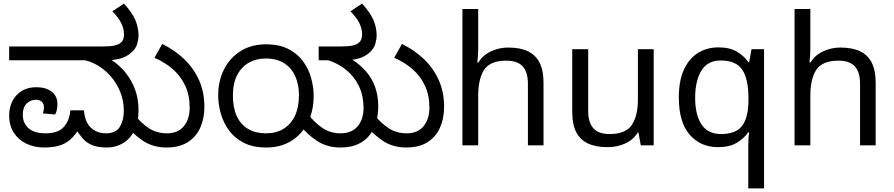

<svg xmlns="http://www.w3.org/2000/svg" viewBox="-20 -810 4981 1070"><path d="M226 12Q170 12 125.5 -10Q81 -32 56 -72Q31 -112 31 -167Q31 -211 49 -246.5Q67 -282 101 -303Q135 -324 183 -324Q236 -324 268 -299Q300 -274 300 -231Q300 -215 297 -199Q294 -183 287 -172L219 -178Q221 -184 223 -193.5Q225 -203 225 -210Q225 -232 213 -243Q201 -254 180 -254Q149 -254 128 -232.5Q107 -211 107 -170Q107 -125 138.5 -96Q170 -67 234 -67Q303 -67 335 -102Q367 -137 372 -195H448Q453 -128 487.5 -97.5Q522 -67 570 -67Q626 -67 648 -103.5Q670 -140 670 -191Q670 -250 649.5 -299.5Q629 -349 595 -387Q561 -425 520 -448Q479 -471 438 -477L591 -483Q642 -451 678 -407Q714 -363 733 -310.5Q752 -258 752 -198Q752 -126 727.5 -79.5Q703 -33 663 -10.5Q623 12 577 12Q526 12 494 -1Q462 -14 440 -39.5Q418 -65 396 -101L427 -105Q401 -57 371.5 -32Q342 -7 306.5 2.5Q271 12 226 12ZM31 -474V-551H541Q595 -551 617 -556Q639 -561 649 -569Q663 -579 667 -591.5Q671 -604 671 -618Q671 -651 655 -682.5Q639 -714 606 -747L671 -790Q718 -738 735 -696.5Q752 -655 752 -612Q752 -593 744.5 -565.5Q737 -538 711 -516Q686 -494 651.5 -484Q617 -474 559 -474ZM908 12Q832 12 775 -26.5Q718 -65 673 -123L724 -177Q766 -124 809.5 -95.5Q853 -67 911 -67Q971 -67 1004 -106Q1037 -145 1037 -210Q1037 -280 1012 -333Q987 -386 943 -424.5Q899 -463 841 -488L884 -565Q952 -532 1005 -482Q1058 -432 1088.5 -365Q1119 -298 1119 -215Q1119 -150 1096 -98.5Q1073 -47 1026 -17.5Q979 12 908 12Z M1464 12Q1390 12 1339 -14Q1288 -40 1256.5 -83Q1225 -126 1210.5 -177Q1196 -228 1196 -279Q1196 -360 1229 -424.5Q1262 -489 1322 -526Q1382 -563 1462 -563Q1537 -563 1588 -536.5Q1639 -510 1670 -467Q1701 -424 1714.5 -373.5Q1728 -323 1728 -276Q1728 -191 1695 -126Q1662 -61 1603 -24.5Q1544 12 1464 12ZM1462 -67Q1518 -67 1559 -91.5Q1600 -116 1623 -163.5Q1646 -211 1646 -279Q1646 -340 1625 -386Q1604 -432 1563 -458Q1522 -484 1461 -484Q1409 -484 1367.5 -461Q1326 -438 1302 -392Q1278 -346 1278 -277Q1278 -209 1300 -162Q1322 -115 1363.5 -91Q1405 -67 1462 -67ZM1877 12Q1801 12 1744 -26.5Q1687 -65 1642 -123L1694 -177Q1735 -124 1779 -95.5Q1823 -67 1878 -67Q1940 -67 1973 -106Q2006 -145 2006 -210Q2006 -276 1980.5 -329.5Q1955 -383 1908.5 -421Q1862 -459 1800 -477L1938 -481Q1986 -451 2019.5 -412.5Q2053 -374 2070.5 -325Q2088 -276 2088 -215Q2088 -175 2077.5 -134.5Q2067 -94 2043 -61Q2019 -28 1978 -8Q1937 12 1877 12ZM2244 12Q2168 12 2111.5 -26.5Q2055 -65 2009 -123L2060 -177Q2102 -124 2146 -95.5Q2190 -67 2247 -67Q2307 -67 2340 -106Q2373 -145 2373 -210Q2373 -280 2348 -333Q2323 -386 2279 -424.5Q2235 -463 2177 -488L2220 -565Q2288 -532 2341 -482Q2394 -432 2424.5 -365Q2455 -298 2455 -215Q2455 -150 2432 -98.5Q2409 -47 2362.5 -17.5Q2316 12 2244 12ZM2079 -612Q2079 -593 2071.5 -565.5Q2064 -538 2038 -516Q2013 -494 1978.5 -484Q1944 -474 1886 -474H1756V-551H1868Q1922 -551 1944 -556Q1966 -561 1976 -569Q1989 -579 1993.5 -591.5Q1998 -604 1998 -618Q1998 -651 1982 -682.5Q1966 -714 1933 -747L1998 -790Q2045 -738 2062 -696.5Q2079 -655 2079 -612Z M2645 -537Q2645 -518 2643.5 -498Q2642 -478 2640 -462H2646Q2663 -490 2689 -508Q2715 -526 2747 -535.5Q2779 -545 2813 -545Q2878 -545 2921.5 -524.5Q2965 -504 2987 -461Q3009 -418 3009 -349V0H2922V-343Q2922 -408 2893 -440Q2864 -472 2802 -472Q2712 -472 2678.5 -421.5Q2645 -371 2645 -277V0H2557V-760H2645Z M3623 -536V0H3551L3538 -71H3534Q3517 -43 3490 -25Q3463 -7 3431 1.5Q3399 10 3364 10Q3300 10 3256.5 -10.5Q3213 -31 3191 -74Q3169 -117 3169 -185V-536H3258V-191Q3258 -127 3287 -95Q3316 -63 3377 -63Q3466 -63 3500.5 -113Q3535 -163 3535 -257V-536Z M4150 11Q4150 -7 4151 -31Q4152 -55 4155 -72H4149Q4126 -38 4085.5 -14Q4045 10 3981 10Q3884 10 3823.5 -59.5Q3763 -129 3763 -267Q3763 -359 3791 -421Q3819 -483 3869 -514.5Q3919 -546 3984 -546Q4047 -546 4087 -522Q4127 -498 4151 -463H4155L4168 -536H4238V240H4150ZM3998 -63Q4081 -63 4115.5 -108.5Q4150 -154 4151 -248V-266Q4151 -368 4117 -420.5Q4083 -473 3996 -473Q3924 -473 3889 -416.5Q3854 -360 3854 -265Q3854 -170 3889.5 -116.5Q3925 -63 3998 -63Z M4496 -537Q4496 -518 4494.5 -498Q4493 -478 4491 -462H4497Q4514 -490 4540 -508Q4566 -526 4598 -535.5Q4630 -545 4664 -545Q4729 -545 4772.5 -524.5Q4816 -504 4838 -461Q4860 -418 4860 -349V0H4773V-343Q4773 -408 4744 -440Q4715 -472 4653 -472Q4563 -472 4529.5 -421.5Q4496 -371 4496 -277V0H4408V-760H4496Z"/></svg>

Font: hexkannada15
Style: Book
Weight: 400
Designer: Jelle Bosma - Monotype Design Team
Foundry: Monotype Imaging Inc.
Version: Version 2.003